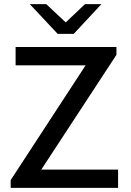

<svg xmlns="http://www.w3.org/2000/svg" viewBox="-20 -915 636 935"><path d="M339 -750H261L125 -895H205L300 -806L394 -895H474ZM547 -648 181 -89H555V0H32V-38L397 -597H56V-686H547Z"/></svg>

Font: Chivo
Style: Regular
Weight: 400
Designer: Hector Gatti
Foundry: Omnibus-Type
Version: Version 1.003